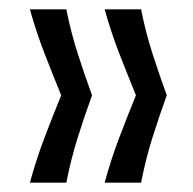

<svg xmlns="http://www.w3.org/2000/svg" viewBox="-20 -471 414 411"><path d="M282 -80H204Q218 -131 235.5 -177Q253 -223 271 -267Q253 -311 235.5 -356Q218 -401 204 -451H282Q292 -401 306.5 -356Q321 -311 337 -267Q321 -223 306.5 -177Q292 -131 282 -80ZM122 -80H44Q58 -131 75.5 -177Q93 -223 111 -267Q93 -311 75.5 -356Q58 -401 44 -451H122Q132 -401 146.5 -356Q161 -311 177 -267Q161 -223 146.5 -177Q132 -131 122 -80Z"/></svg>

Font: Bricolage Grotesque 24pt Light
Style: Regular
Weight: 300
Designer: Mathieu Triay
Foundry: Atelier Triay
Version: Version 1.001;gftools[0.9.33.dev8+g029e19f]